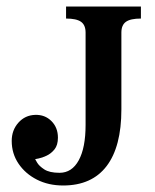

<svg xmlns="http://www.w3.org/2000/svg" viewBox="-20 -560 477 590"><path d="M183 -503V-540H413V-503Q381 -503 367 -493Q353 -483 353 -460V-224Q353 -109 307.5 -49.5Q262 10 174 10Q129 10 93.5 -8Q58 -26 37 -57Q16 -88 16 -127Q16 -160 36.5 -183Q57 -206 88 -207Q118 -208 138 -188Q158 -168 158 -137Q158 -114 147.5 -101Q137 -88 123 -81.5Q109 -75 98.5 -73Q88 -71 88 -71Q88 -71 94 -60.5Q100 -50 116 -39.5Q132 -29 163 -29Q201 -29 222 -67.5Q243 -106 243 -176V-460Q243 -483 229 -493Q215 -503 183 -503Z"/></svg>

Font: Girassol
Style: Regular
Weight: 400
Width: 3
Designer: Liam Spradlin
Version: Version 1.004